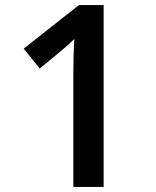

<svg xmlns="http://www.w3.org/2000/svg" viewBox="-20 -734 612 754"><path d="M387 0H268V-446Q268 -478 269 -514Q270 -550 272 -581Q262 -571 246.5 -557Q231 -543 215 -530L136 -465L73 -543L290 -714H387Z"/></svg>

Font: Noto Sans Sinhala UI SemiBold
Style: Regular
Weight: 600
Designer: Jelle Bosma - Monotype Design Team
Foundry: Monotype Imaging Inc.
Version: Version 2.006; ttfautohint (v1.8.4.7-5d5b)